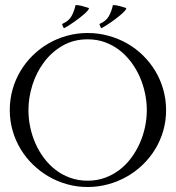

<svg xmlns="http://www.w3.org/2000/svg" viewBox="-20 -728 696 758"><path d="M326.2 -597.7Q368.2 -597.7 407.7 -586.9Q447.3 -576.2 481.7 -556.6Q516.1 -537.1 544.4 -509.3Q572.8 -481.4 593 -447.8Q613.3 -414.1 624.5 -374.8Q635.7 -335.4 635.7 -293Q635.7 -250.5 624.5 -211.7Q613.3 -172.9 592.8 -139.2Q572.3 -105.5 543.7 -77.9Q515.1 -50.3 480.7 -30.8Q446.3 -11.2 407 -0.5Q367.7 10.3 326.2 10.3Q284.2 10.3 245.4 -0.5Q206.5 -11.2 172.4 -31Q138.2 -50.8 109.9 -78.4Q81.5 -106 61.3 -139.6Q41 -173.3 29.8 -212.2Q18.6 -251 18.6 -293Q18.6 -335.4 29.5 -374.5Q40.5 -413.6 60.8 -447.5Q81.1 -481.4 109.1 -509Q137.2 -536.6 171.4 -556.4Q205.6 -576.2 244.6 -586.9Q283.7 -597.7 326.2 -597.7ZM326.2 -572.8Q271 -572.8 227.5 -547.9Q184.1 -522.9 154.1 -482.9Q124 -442.9 108.2 -393.1Q92.3 -343.3 92.3 -293Q92.3 -259.3 99.4 -225.8Q106.4 -192.4 120.1 -161.4Q133.8 -130.4 154.1 -103.5Q174.3 -76.7 200.2 -56.9Q226.1 -37.1 257.8 -25.9Q289.6 -14.6 326.2 -14.6Q362.8 -14.6 394.3 -26.1Q425.8 -37.6 451.7 -57.4Q477.5 -77.1 497.6 -104Q517.6 -130.9 531.5 -161.9Q545.4 -192.9 552.5 -226.3Q559.6 -259.8 559.6 -293Q559.6 -326.2 552.5 -359.9Q545.4 -393.6 531.7 -424.6Q518.1 -455.6 497.8 -482.7Q477.5 -509.8 451.7 -529.8Q425.8 -549.8 394.3 -561.3Q362.8 -572.8 326.2 -572.8ZM374.5 -634.3Q398.9 -645 409.7 -664.1Q420.4 -683.1 425.8 -708Q439.5 -708 452.4 -704.1Q465.3 -700.2 478 -696.3L478.5 -694.3Q476.6 -687.5 463.6 -675.8Q450.7 -664.1 434.6 -652.1Q418.5 -640.1 403.1 -630.1Q387.7 -620.1 380.4 -616.7L378.4 -618.2L373 -630.4V-632.3ZM227.1 -634.3Q251.5 -645 262.2 -664.1Q272.9 -683.1 278.3 -708Q292 -708 304.9 -704.1Q317.9 -700.2 330.6 -696.3L331.1 -694.3Q329.1 -687.5 316.2 -675.8Q303.2 -664.1 287.1 -652.1Q271 -640.1 255.6 -630.1Q240.2 -620.1 232.9 -616.7L231 -618.2L225.6 -630.4V-632.3Z"/></svg>

Font: CAT Linz
Style: Regular
Weight: 400
Designer: Peter Wiegel
Foundry: Peter Wiegel
Version: Version 1.08